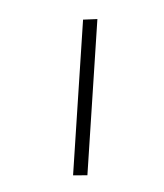

<svg xmlns="http://www.w3.org/2000/svg" viewBox="-157 -830 930 1088"><g transform="rotate(20 307.5 -286.5)"><path d="M490.2 125.5 414.1 153.8 165.5 -694.8 240.7 -725.6Z"/></g></svg>

Font: Elstob 6pt
Style: Italic
Weight: 700
Italic angle: -20°
Designer: Peter S. Baker
Version: Version 1.015